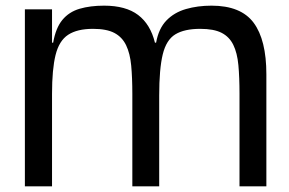

<svg xmlns="http://www.w3.org/2000/svg" viewBox="-20 -659 1021 679"><path d="M68 0V-626H164V-508H168Q177 -560 200.5 -588.5Q224 -617 261.5 -628Q299 -639 348 -639Q425 -639 468.5 -606Q512 -573 528 -508H532Q541 -558 568.5 -586.5Q596 -615 637.5 -627Q679 -639 728 -639Q832 -639 877 -578.5Q922 -518 922 -396V0H827V-327Q827 -386 823 -429Q819 -472 805 -500.5Q791 -529 763.5 -543Q736 -557 688 -557Q632 -557 600 -537.5Q568 -518 555.5 -466.5Q543 -415 543 -321V0H448V-327Q448 -384 444 -427Q440 -470 426 -499Q412 -528 384.5 -542.5Q357 -557 309 -557Q253 -557 221 -536Q189 -515 176.5 -464.5Q164 -414 164 -327V0Z"/></svg>

Font: Matangi SemiBold
Style: Regular
Weight: 600
Designer: Prashant Pant
Foundry: The Graphic Ant
Version: Version 3.002